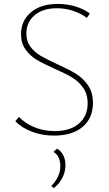

<svg xmlns="http://www.w3.org/2000/svg" viewBox="-20 -683 556 977"><path d="M256 -334Q200 -359 166.5 -379Q133 -399 110 -431Q87 -463 87 -509Q87 -578 137.5 -620.5Q188 -663 273 -663Q320 -663 363 -650.5Q406 -638 437 -614L422 -592Q393 -614 353 -627.5Q313 -641 270 -641Q197 -641 155.5 -605Q114 -569 114 -512Q114 -473 135 -445Q156 -417 187 -399Q218 -381 270 -357Q330 -330 366 -308Q402 -286 427.5 -249.5Q453 -213 453 -159Q453 -82 400.5 -37.5Q348 7 255 7Q196 7 144.5 -12Q93 -31 58 -66L76 -88Q111 -53 158 -34.5Q205 -16 259 -16Q338 -16 382 -54.5Q426 -93 426 -157Q426 -204 403 -236.5Q380 -269 346.5 -289Q313 -309 256 -334ZM241 263Q262 243 274.5 216.5Q287 190 287 163Q287 110 252 90L270 73Q313 99 313 158Q313 191 297.5 221.5Q282 252 254 274Z"/></svg>

Font: Ysabeau SC Extralight
Style: Regular
Weight: 200
Designer: Christian Thalmann (Catharsis Fonts)
Version: Version 0.003